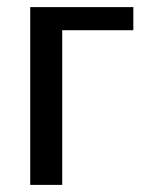

<svg xmlns="http://www.w3.org/2000/svg" viewBox="-20 -520 405 540"><path d="M355 -500V-435H155V0H65V-500Z"/></svg>

Font: Cuprum
Style: Regular
Weight: 400
Designer: Jovanny Lemonad
Foundry: Jovanny Lemonad
Version: Version 1.002